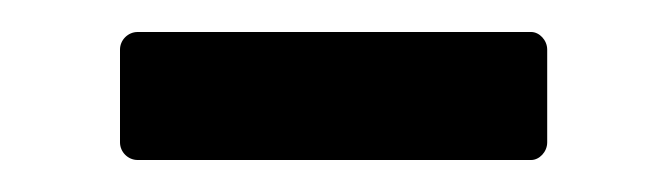

<svg xmlns="http://www.w3.org/2000/svg" viewBox="-20 -350 417 120"><path d="M55 -319V-261C55 -255 60 -250 66 -250H312C317 -250 322 -255 322 -261V-319C322 -325 317 -330 312 -330H66C60 -330 55 -325 55 -319Z"/></svg>

Font: Aldone Medium
Style: Regular
Weight: 500
Designer: Pietro Gregorini
Version: Version 1.500;FEAKit 1.0